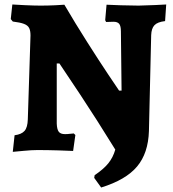

<svg xmlns="http://www.w3.org/2000/svg" viewBox="-20 -669 771 856"><path d="M400 124 402 112Q442 85 463 59Q484 33 494 -2Q410 -138 337.5 -247.5Q265 -357 245 -386H233V-118Q234 -92 242 -81.5Q250 -71 270 -71Q281 -71 292.5 -72.5Q304 -74 309 -74L316 -67L306 4Q291 3 240.5 1.5Q190 0 147 0Q122 0 85.5 3.5Q49 7 37 8L45 -66Q76 -70 89.5 -85.5Q103 -101 104 -137L116 -511Q116 -532 110 -544Q104 -556 87 -562.5Q70 -569 37 -573L28 -584L35 -649Q48 -648 90 -646Q132 -644 160 -644Q194 -644 225 -645.5Q256 -647 267 -648Q315 -566 369 -481Q423 -396 461.5 -338.5Q500 -281 511 -265H522L519 -529Q519 -553 511.5 -562.5Q504 -572 486 -572L453 -571L449 -579L455 -648Q473 -647 518 -645.5Q563 -644 598 -644Q636 -645 672 -646.5Q708 -648 721 -649L716 -575Q682 -571 668.5 -556.5Q655 -542 654 -512L644 -85Q641 14 591 73.5Q541 133 431 167Z"/></svg>

Font: Alegreya SC ExtraBold
Style: Regular
Weight: 800
Designer: Juan Pablo del Peral
Foundry: Huerta Tipografica
Version: Version 2.007; ttfautohint (v1.6)